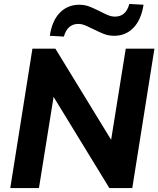

<svg xmlns="http://www.w3.org/2000/svg" viewBox="-20 -951 801 971"><path d="M32 0ZM32 0 144 -705H260L542 -244L616 -705H761L649 0H533L251 -461L177 0ZM303 -766 232 -770Q243 -846 282.5 -886.5Q322 -927 381 -927Q411 -927 437 -916Q463 -905 487 -893Q506 -883 524.5 -875Q543 -867 562 -867Q617 -867 634 -931L706 -927Q694 -851 655 -810.5Q616 -770 557 -770Q527 -770 501 -781Q475 -792 451 -804Q431 -814 412.5 -822Q394 -830 376 -830Q321 -830 303 -766Z"/></svg>

Font: Winston
Style: Bold Italic
Weight: 700
Italic angle: -9°
Designer: Original fonts by Vernon Adams / Changes by Cristiano Sobral
Foundry: Original fonts by Vernon Adams / Changes by Cristiano Sobral
Version: Version 2.503;July 17, 2020;FontCreator 13.0.0.2655 64-bit